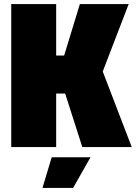

<svg xmlns="http://www.w3.org/2000/svg" viewBox="-20 -720 665 940"><path d="M35 0V-700H255V-448H294L371 -700H610L483 -370L625 0H383L299 -262H255V0ZM188 200 233 50H423L338 200Z"/></svg>

Font: Tektur SemiCondensed Black
Style: Regular
Weight: 900
Width: 4
Designer: Adam Jagosz
Foundry: Adam Jagosz
Version: Version 1.005;gftools[0.9.30]